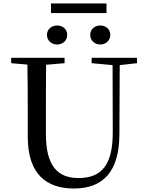

<svg xmlns="http://www.w3.org/2000/svg" viewBox="-20 -1063 843 1100"><path d="M307 -808C338 -808 365 -829 365 -863C365 -897 338 -917 307 -917C277 -917 249 -897 249 -863C249 -829 277 -808 307 -808ZM555 -808C584 -808 612 -829 612 -863C612 -897 584 -917 555 -917C524 -917 497 -897 497 -863C497 -829 524 -808 555 -808ZM272 -988H590V-1043H272ZM505 -701 625 -690 626 -308C627 -118 562 -43 430 -43C312 -43 243 -110 243 -295V-394C243 -494 243 -594 244 -692L350 -701V-732H44V-701L137 -693C139 -594 139 -493 139 -394V-280C139 -65 246 17 404 17C572 17 663 -82 664 -291L666 -690L765 -701V-732H505Z"/></svg>

Font: Noto Serif HK Medium
Style: Regular
Weight: 500
Designer: Ryoko NISHIZUKA 西塚涼子 (kana & ideographs); Frank Grießhammer (Latin, Greek & Cyrillic); Wenlong ZHANG 张文龙 (bopomofo); San
Foundry: Adobe
Version: Version 2.001;hotconv 1.1.0;makeotfexe 2.6.0